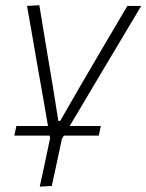

<svg xmlns="http://www.w3.org/2000/svg" viewBox="-20 -517 558 732"><path d="M34.5 0 42.5 -36.5H163Q156.5 -74.5 149.8 -113.2Q143 -152 136.5 -189L121.5 -273.5Q112 -328 102.5 -384Q92.5 -440 83 -494.5L130 -497Q143 -417.5 155.5 -342Q168 -266.5 181.5 -187L202.5 -56H209.5L285.5 -188Q331.5 -266.5 376.2 -342.8Q421 -419 465.5 -494.5H518.5Q486 -440 452.5 -384Q419 -328 386 -272.5L333 -183.5Q311 -146.5 289.5 -110Q267.5 -73.5 245.5 -36.5H364.5L356.5 0H223.5Q220 6.5 216 12.5Q205.5 61 196.5 104Q187.5 146.5 177.5 192L131.5 194.5Q141 148.5 151 104.5Q160.5 60 171 10Q170.5 5 169.5 0Z"/></svg>

Font: Heraclito ExtraLight
Style: Italic
Weight: 200
Italic angle: -12°
Designer: Kostas Bartsokas (font) & Cristiano Sobral (main changes)
Foundry: Kostas Bartsokas (font) & Cristiano Sobral (main changes)
Version: Version 1.00;July 8, 2020;FontCreator 13.0.0.2655 64-bit